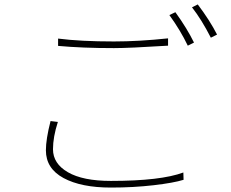

<svg xmlns="http://www.w3.org/2000/svg" viewBox="-20 -836 1040 866"><path d="M771 -781Q823 -709 855 -644L827 -630Q794 -699 744 -768ZM872 -816Q927 -743 959 -680L931 -666Q889 -748 846 -803ZM242 -629V-662Q343 -649 494 -649Q606 -649 738 -663V-630Q562 -619 494 -619Q351 -619 242 -629ZM208 -290 241 -286Q219 -218 219 -163Q219 -98 286.5 -59Q354 -20 480 -20Q705 -20 807 -58L808 -25Q763 -11 672.5 -0.5Q582 10 480 10Q346 10 266.5 -33Q187 -76 187 -158Q187 -208 208 -290Z"/></svg>

Font: Noto Sans Korean Thin
Style: Regular
Weight: 250
Designer: Ryoko NISHIZUKA  (kana & ideographs); Paul D. Hunt (Latin, Greek & Cyrillic); Wenlong ZHANG  (bopomofo); Sandoll Communi
Foundry: Adobe Systems Incorporated
Version: Version 1.0001;PS 1;hotconv 1.0.78;makeotf.lib2.5.61930